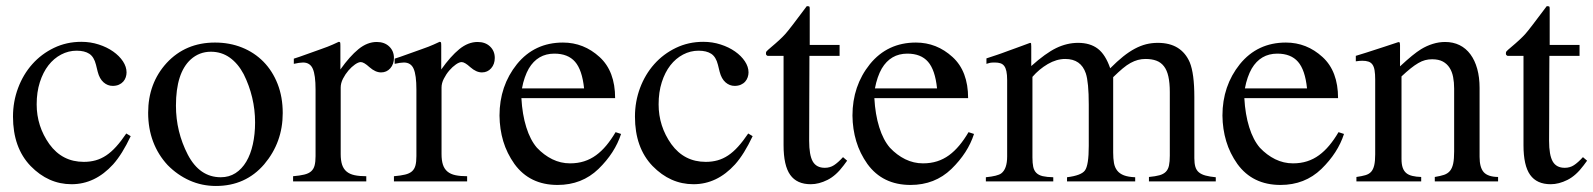

<svg xmlns="http://www.w3.org/2000/svg" viewBox="-20 -599 5261 634"><path d="M397.9 -359.9Q397.9 -352.1 395.3 -344Q392.6 -335.9 387 -329.6Q381.3 -323.2 372.6 -319.3Q363.8 -315.4 352.1 -315.4Q335.4 -315.4 322 -327.1Q308.6 -338.9 302.7 -361.8L296.9 -385.3Q290.5 -411.1 274.9 -421.4Q259.3 -431.6 232.9 -431.6Q206.1 -431.6 181.9 -418.9Q157.7 -406.2 139.9 -383.3Q122.1 -360.4 111.6 -327.6Q101.1 -294.9 101.1 -254.4Q101.1 -182.1 143.1 -123Q185.5 -64.5 256.8 -64.5Q277.8 -64.5 295.9 -69.6Q314 -74.7 330.6 -85.7Q347.2 -96.7 363.5 -114.7Q379.9 -132.8 397 -158.2L411.6 -149.4Q397.5 -119.6 383.1 -96.4Q368.7 -73.2 353.5 -56.2Q293.9 9.3 216.3 9.3Q139.6 9.3 81.1 -50.8Q22.9 -111.3 22.9 -213.9Q22.9 -263.7 39.8 -308.6Q56.6 -353.5 86.7 -387.2Q116.7 -420.9 158.2 -440.9Q199.7 -460.9 248.5 -460.9Q278.8 -460.9 305.9 -452.1Q333 -443.4 353.5 -429Q374 -414.6 386 -396.5Q397.9 -378.4 397.9 -359.9Z M609.9 -402.8Q561 -358.4 561 -250Q561 -164.1 600.1 -88.4Q639.2 -13.7 709 -13.7Q736.3 -13.7 757.6 -27.3Q778.8 -41 793.2 -65.2Q807.6 -89.4 814.9 -122.6Q822.3 -155.8 822.3 -194.8Q822.3 -236.8 812.7 -276.9Q803.2 -316.9 784.7 -354Q766.1 -389.2 738.8 -408.7Q711.4 -428.2 676.3 -428.2Q638.2 -428.2 609.9 -402.8ZM689.9 -458.5Q738.3 -458.5 779.1 -442.1Q819.8 -425.8 849.9 -395.3Q879.9 -364.7 896.7 -321.8Q913.6 -278.8 913.6 -225.6Q913.6 -128.9 852.5 -56.6Q791 15.1 692.9 15.1Q647 15.1 606.4 -2.9Q565.9 -21 533.7 -53.7Q502 -87.9 485.6 -131.3Q469.2 -174.8 469.2 -226.6Q469.2 -324.2 530.3 -391.1Q592.8 -458.5 689.9 -458.5Z M947.8 -17.1Q970.2 -19 984.6 -22.5Q999 -25.9 1007.3 -33.2Q1015.6 -40.5 1018.8 -52.5Q1022 -64.5 1022 -83.5V-303.2Q1022 -351.1 1012.9 -371.8Q1003.9 -392.6 980.5 -392.6Q975.1 -392.6 967 -391.4Q959 -390.1 950.2 -388.2V-405.3Q959.5 -408.2 968.8 -411.4Q978 -414.6 987.3 -418L1007.8 -425.3Q1028.3 -432.6 1040.5 -437Q1052.7 -441.4 1061.8 -444.8Q1070.8 -448.2 1078.9 -451.9Q1086.9 -455.6 1098.6 -460.9Q1102.5 -460.9 1103.3 -458.5Q1104 -456.1 1104 -447.8V-369.6Q1134.8 -413.1 1163.8 -436.8Q1192.9 -460.4 1224.1 -460.4Q1249.5 -460.4 1265.1 -445.6Q1280.8 -430.7 1280.8 -407.7Q1280.8 -387.2 1268.8 -373.5Q1256.8 -359.9 1238.3 -359.9Q1219.7 -359.9 1200.2 -377Q1181.6 -394 1171.4 -394Q1163.6 -394 1152.3 -386.2Q1141.1 -378.4 1130.6 -366.2Q1120.1 -354 1112.5 -339.1Q1105 -324.2 1105 -310.1V-90.3Q1105 -69.3 1109.6 -55.2Q1114.3 -41 1124.5 -32.5Q1134.8 -23.9 1150.9 -20.5Q1167 -17.1 1189.5 -17.1V0H947.8Z M1280.8 -17.1Q1303.2 -19 1317.6 -22.5Q1332 -25.9 1340.3 -33.2Q1348.6 -40.5 1351.8 -52.5Q1355 -64.5 1355 -83.5V-303.2Q1355 -351.1 1345.9 -371.8Q1336.9 -392.6 1313.5 -392.6Q1308.1 -392.6 1300 -391.4Q1292 -390.1 1283.2 -388.2V-405.3Q1292.5 -408.2 1301.8 -411.4Q1311 -414.6 1320.3 -418L1340.8 -425.3Q1361.3 -432.6 1373.5 -437Q1385.7 -441.4 1394.8 -444.8Q1403.8 -448.2 1411.9 -451.9Q1419.9 -455.6 1431.6 -460.9Q1435.5 -460.9 1436.3 -458.5Q1437 -456.1 1437 -447.8V-369.6Q1467.8 -413.1 1496.8 -436.8Q1525.9 -460.4 1557.1 -460.4Q1582.5 -460.4 1598.1 -445.6Q1613.8 -430.7 1613.8 -407.7Q1613.8 -387.2 1601.8 -373.5Q1589.8 -359.9 1571.3 -359.9Q1552.7 -359.9 1533.2 -377Q1514.6 -394 1504.4 -394Q1496.6 -394 1485.4 -386.2Q1474.1 -378.4 1463.6 -366.2Q1453.1 -354 1445.6 -339.1Q1438 -324.2 1438 -310.1V-90.3Q1438 -69.3 1442.6 -55.2Q1447.3 -41 1457.5 -32.5Q1467.8 -23.9 1483.9 -20.5Q1500 -17.1 1522.5 -17.1V0H1280.8Z M1726.1 -372.6Q1718.8 -359.9 1712.9 -343Q1707 -326.2 1703.6 -307.1H1908.7Q1902.3 -368.2 1878.9 -395Q1855.5 -421.9 1810.5 -421.9Q1755.4 -421.9 1726.1 -372.6ZM1701.7 -274.9Q1704.6 -221.2 1717.8 -179Q1731 -136.7 1752.9 -111.3Q1775.9 -86.9 1803.7 -73.2Q1831.5 -59.6 1862.3 -59.6Q1887.7 -59.6 1908.9 -66.4Q1930.2 -73.2 1948.2 -86.4Q1966.3 -99.6 1982.2 -118.7Q1998 -137.7 2012.7 -162.6L2030.8 -156.7Q2010.7 -94.2 1956.1 -41Q1901.4 11.7 1821.3 11.7Q1729 11.7 1678.7 -57.6Q1653.8 -92.8 1641.8 -132.6Q1629.9 -172.4 1629.4 -217.3Q1629.4 -315.4 1687 -387.2Q1745.1 -458.5 1838.9 -458.5Q1907.7 -458.5 1960 -410.6Q2011.2 -363.8 2011.2 -274.9Z M2451.7 -359.9Q2451.7 -352.1 2449 -344Q2446.3 -335.9 2440.7 -329.6Q2435.1 -323.2 2426.3 -319.3Q2417.5 -315.4 2405.8 -315.4Q2389.2 -315.4 2375.7 -327.1Q2362.3 -338.9 2356.4 -361.8L2350.6 -385.3Q2344.2 -411.1 2328.6 -421.4Q2313 -431.6 2286.6 -431.6Q2259.8 -431.6 2235.6 -418.9Q2211.4 -406.2 2193.6 -383.3Q2175.8 -360.4 2165.3 -327.6Q2154.8 -294.9 2154.8 -254.4Q2154.8 -182.1 2196.8 -123Q2239.3 -64.5 2310.5 -64.5Q2331.5 -64.5 2349.6 -69.6Q2367.7 -74.7 2384.3 -85.7Q2400.9 -96.7 2417.2 -114.7Q2433.6 -132.8 2450.7 -158.2L2465.3 -149.4Q2451.2 -119.6 2436.8 -96.4Q2422.4 -73.2 2407.2 -56.2Q2347.7 9.3 2270 9.3Q2193.4 9.3 2134.8 -50.8Q2076.7 -111.3 2076.7 -213.9Q2076.7 -263.7 2093.5 -308.6Q2110.4 -353.5 2140.4 -387.2Q2170.4 -420.9 2211.9 -440.9Q2253.4 -460.9 2302.2 -460.9Q2332.5 -460.9 2359.6 -452.1Q2386.7 -443.4 2407.2 -429Q2427.7 -414.6 2439.7 -396.5Q2451.7 -378.4 2451.7 -359.9Z M2752.4 -450.7V-414.6H2652.8Q2652.8 -385.3 2652.6 -348.6Q2652.3 -312 2652.3 -274.2Q2652.3 -236.3 2652.1 -200Q2651.9 -163.6 2651.9 -134.3Q2651.9 -86.9 2663.8 -65.9Q2675.8 -44.9 2703.6 -44.9Q2720.7 -44.9 2733.9 -53.5Q2747.1 -62 2763.7 -80.1L2777.3 -68.4L2766.1 -53.2Q2740.7 -19 2712.4 -4.9Q2684.1 9.3 2657.2 9.3Q2611.3 9.3 2589.4 -21.5Q2567.4 -52.2 2567.4 -119.6V-414.6H2514.6Q2511.7 -416 2510.5 -417.5Q2509.3 -418.9 2509.3 -421.9Q2509.3 -424.3 2509.5 -426Q2509.8 -427.7 2511.5 -429.7Q2513.2 -431.6 2516.4 -434.6Q2519.5 -437.5 2525.4 -442.4Q2558.1 -469.7 2573.7 -487.3Q2581.5 -496.1 2598.9 -518.8Q2616.2 -541.5 2644 -578.6Q2650.9 -578.6 2652.3 -577.6Q2653.8 -576.7 2653.8 -569.8V-450.7Z M2891.6 -372.6Q2884.3 -359.9 2878.4 -343Q2872.6 -326.2 2869.1 -307.1H3074.2Q3067.9 -368.2 3044.4 -395Q3021 -421.9 2976.1 -421.9Q2920.9 -421.9 2891.6 -372.6ZM2867.2 -274.9Q2870.1 -221.2 2883.3 -179Q2896.5 -136.7 2918.5 -111.3Q2941.4 -86.9 2969.2 -73.2Q2997.1 -59.6 3027.8 -59.6Q3053.2 -59.6 3074.5 -66.4Q3095.7 -73.2 3113.8 -86.4Q3131.8 -99.6 3147.7 -118.7Q3163.6 -137.7 3178.2 -162.6L3196.3 -156.7Q3176.3 -94.2 3121.6 -41Q3066.9 11.7 2986.8 11.7Q2894.5 11.7 2844.2 -57.6Q2819.3 -92.8 2807.4 -132.6Q2795.4 -172.4 2794.9 -217.3Q2794.9 -315.4 2852.5 -387.2Q2910.6 -458.5 3004.4 -458.5Q3073.2 -458.5 3125.5 -410.6Q3176.8 -363.8 3176.8 -274.9Z M3235.4 -13.7Q3274.4 -17.6 3286.1 -26.4Q3305.7 -41 3305.7 -82.5V-334.5Q3305.7 -352.5 3303.2 -363.8Q3300.8 -375 3295.9 -381.3Q3291 -387.7 3283.4 -390.1Q3275.9 -392.6 3265.1 -392.6Q3254.4 -392.6 3249.3 -391.6Q3244.1 -390.6 3237.3 -388.2V-406.2L3272.9 -418Q3277.8 -419.4 3287.6 -423.1Q3297.4 -426.8 3309.6 -431.2Q3321.8 -435.5 3334.5 -440.2Q3347.2 -444.8 3357.7 -448.7Q3368.2 -452.6 3375 -455.1Q3381.8 -457.5 3381.3 -457.5Q3384.3 -457.5 3384.8 -455.3Q3385.3 -453.1 3385.3 -445.3V-380.9Q3432.6 -423.3 3467.8 -440.4Q3503.4 -457.5 3540 -457.5Q3579.6 -457.5 3605 -438.2Q3630.4 -418.9 3646 -373.5Q3668.9 -396.5 3688.7 -412.4Q3708.5 -428.2 3727.3 -438.2Q3746.1 -448.2 3764.6 -452.9Q3783.2 -457.5 3803.2 -457.5Q3842.3 -457.5 3868.7 -441.2Q3895 -424.8 3908.7 -393.1Q3923.8 -356 3923.8 -278.8V-76.7Q3923.8 -59.6 3927.2 -48.1Q3930.7 -36.6 3939 -29.8Q3947.3 -22.9 3960.9 -19.3Q3974.6 -15.6 3994.6 -13.7V0H3773.9V-14.6Q3795.4 -16.6 3808.6 -20.3Q3821.8 -23.9 3829.6 -31.7Q3837.4 -39.6 3840.1 -52.5Q3842.8 -65.4 3842.8 -85V-294.9Q3842.8 -325.2 3838.1 -346.2Q3833.5 -367.2 3823.5 -380.1Q3813.5 -393.1 3798.3 -398.7Q3783.2 -404.3 3762.7 -404.3Q3749.5 -404.3 3737.5 -401.1Q3725.6 -397.9 3713.1 -391.1Q3700.7 -384.3 3687 -372.8Q3673.3 -361.3 3655.8 -344.2V-95.2Q3655.8 -75.7 3658.4 -60.8Q3661.1 -45.9 3669.2 -35.6Q3677.2 -25.4 3691.4 -20Q3705.6 -14.6 3728.5 -13.7V0H3503.4V-13.7Q3550.3 -19.5 3562.5 -36.1Q3575.2 -53.2 3575.2 -117.2V-253.4Q3575.2 -327.6 3565.4 -356.9Q3549.3 -404.3 3497.6 -404.3Q3468.8 -404.3 3439.9 -387.5Q3411.1 -370.6 3389.2 -345.2V-79.1Q3389.2 -60.5 3391.8 -48.1Q3394.5 -35.6 3402.1 -28.1Q3409.7 -20.5 3423.1 -17.3Q3436.5 -14.2 3458 -13.7V0H3235.4Z M4113.3 -372.6Q4106 -359.9 4100.1 -343Q4094.2 -326.2 4090.8 -307.1H4295.9Q4289.6 -368.2 4266.1 -395Q4242.7 -421.9 4197.8 -421.9Q4142.6 -421.9 4113.3 -372.6ZM4088.9 -274.9Q4091.8 -221.2 4105 -179Q4118.2 -136.7 4140.1 -111.3Q4163.1 -86.9 4190.9 -73.2Q4218.8 -59.6 4249.5 -59.6Q4274.9 -59.6 4296.1 -66.4Q4317.4 -73.2 4335.4 -86.4Q4353.5 -99.6 4369.4 -118.7Q4385.3 -137.7 4399.9 -162.6L4418 -156.7Q4397.9 -94.2 4343.3 -41Q4288.6 11.7 4208.5 11.7Q4116.2 11.7 4065.9 -57.6Q4041 -92.8 4029.1 -132.6Q4017.1 -172.4 4016.6 -217.3Q4016.6 -315.4 4074.2 -387.2Q4132.3 -458.5 4226.1 -458.5Q4294.9 -458.5 4347.2 -410.6Q4398.4 -363.8 4398.4 -274.9Z M4459 -14.6Q4476.6 -17.1 4488.5 -20.5Q4500.5 -23.9 4507.6 -31.7Q4514.6 -39.6 4517.8 -53.2Q4521 -66.9 4521 -89.4V-336.4Q4521 -354.5 4519 -366.5Q4517.1 -378.4 4512.2 -385.5Q4507.3 -392.6 4499 -395.5Q4490.7 -398.4 4478 -398.4Q4473.1 -398.4 4468.5 -397.9Q4463.9 -397.5 4457 -396.5V-414.6Q4466.8 -417.5 4490.7 -425Q4514.6 -432.6 4551.8 -444.8L4597.7 -460Q4601.6 -460 4602.3 -457.5Q4603 -455.1 4603 -450.2V-379.9Q4625 -400.4 4642.3 -414.6Q4659.7 -428.7 4672.4 -436.5Q4690.9 -447.8 4711.2 -454.1Q4731.4 -460.4 4752 -460.4Q4778.3 -460.4 4799.6 -450Q4820.8 -439.5 4835.4 -419.7Q4850.1 -399.9 4857.9 -371.8Q4865.7 -343.8 4865.7 -308.6V-81.1Q4865.7 -45.9 4879.4 -30.5Q4893.1 -15.1 4926.8 -14.6V0H4717.8V-14.6Q4736.3 -17.6 4748.5 -21.7Q4760.7 -25.9 4768.1 -34.9Q4775.4 -43.9 4778.6 -59.1Q4781.7 -74.2 4781.7 -98.6V-306.6Q4781.7 -327.1 4778.3 -344.7Q4774.9 -362.3 4766.6 -375.2Q4758.3 -388.2 4744.4 -395.8Q4730.5 -403.3 4709 -403.3Q4696.8 -403.3 4685.8 -400.4Q4674.8 -397.5 4663.1 -390.6Q4651.4 -383.8 4637.9 -373Q4624.5 -362.3 4607.9 -346.7V-74.2Q4607.9 -56.6 4611.8 -45.4Q4615.7 -34.2 4623.5 -27.6Q4631.3 -21 4643.8 -18.1Q4656.2 -15.1 4672.9 -14.6V0H4459Z M5195.8 -450.7V-414.6H5096.2Q5096.2 -385.3 5095.9 -348.6Q5095.7 -312 5095.7 -274.2Q5095.7 -236.3 5095.5 -200Q5095.2 -163.6 5095.2 -134.3Q5095.2 -86.9 5107.2 -65.9Q5119.1 -44.9 5147 -44.9Q5164.1 -44.9 5177.2 -53.5Q5190.4 -62 5207 -80.1L5220.7 -68.4L5209.5 -53.2Q5184.1 -19 5155.8 -4.9Q5127.4 9.3 5100.6 9.3Q5054.7 9.3 5032.7 -21.5Q5010.7 -52.2 5010.7 -119.6V-414.6H4958Q4955.1 -416 4953.9 -417.5Q4952.6 -418.9 4952.6 -421.9Q4952.6 -424.3 4952.9 -426Q4953.1 -427.7 4954.8 -429.7Q4956.5 -431.6 4959.7 -434.6Q4962.9 -437.5 4968.8 -442.4Q5001.5 -469.7 5017.1 -487.3Q5024.9 -496.1 5042.2 -518.8Q5059.6 -541.5 5087.4 -578.6Q5094.2 -578.6 5095.7 -577.6Q5097.2 -576.7 5097.2 -569.8V-450.7Z"/></svg>

Font: Dima Niloofar
Style: Regular
Weight: 400
Designer: R.Balvardi
Foundry: Dima Software Group
Version: Version 3.00;November 13, 2018;FontCreator 11.5.0.2427 64-bi